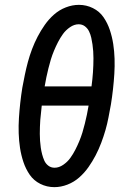

<svg xmlns="http://www.w3.org/2000/svg" viewBox="-20 -763 540 791"><path d="M204 8Q173 8 146 -5.5Q119 -19 102.5 -43Q86 -67 76.5 -95.5Q67 -124 62.5 -153.5Q58 -183 57 -214Q56 -245 58 -276.5Q60 -308 63.5 -339.5Q67 -371 72 -402Q77 -429 82.5 -455.5Q88 -482 95 -508Q102 -534 112 -560.5Q122 -587 135 -612Q148 -637 164.5 -660.5Q181 -684 202.5 -703Q224 -722 251 -732.5Q278 -743 305 -743Q336 -743 363 -729.5Q390 -716 406.5 -692Q423 -668 432.5 -639.5Q442 -611 446.5 -581.5Q451 -552 452 -521Q453 -490 451 -458.5Q449 -427 445.5 -395.5Q442 -364 437 -333Q432 -306 427 -279.5Q422 -253 414.5 -227Q407 -201 397 -174.5Q387 -148 374 -123Q361 -98 344.5 -74.5Q328 -51 306.5 -32Q285 -13 258 -2.5Q231 8 204 8ZM357 -407Q359 -422 360.5 -436.5Q362 -451 363 -465.5Q364 -480 364.5 -494.5Q365 -509 365 -523.5Q365 -538 364 -552Q363 -566 361 -580Q359 -594 356 -607.5Q353 -621 347 -633.5Q341 -646 330 -654.5Q319 -663 304 -663Q286 -663 268.5 -651Q251 -639 239.5 -623Q228 -607 219 -589.5Q210 -572 202.5 -554Q195 -536 189.5 -518Q184 -500 179.5 -481.5Q175 -463 171 -444.5Q167 -426 164 -407ZM205 -72Q223 -72 240.5 -84Q258 -96 269.5 -112Q281 -128 290 -145.5Q299 -163 306.5 -181Q314 -199 319.5 -217Q325 -235 329.5 -253.5Q334 -272 338 -290.5Q342 -309 345 -328H152Q151 -313 149 -298.5Q147 -284 146 -269.5Q145 -255 144.5 -240.5Q144 -226 144 -211.5Q144 -197 145 -183Q146 -169 148 -155Q150 -141 153.5 -127.5Q157 -114 162.5 -101.5Q168 -89 179 -80.5Q190 -72 205 -72Z"/></svg>

Font: Iosevka Medium Oblique
Style: Regular
Weight: 500
Italic angle: -9°
Monospace: yes
Designer: Belleve Invis
Foundry: Belleve Invis
Version: Version 32.5.0; ttfautohint (v1.8.4)